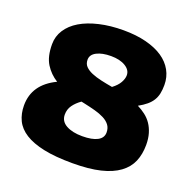

<svg xmlns="http://www.w3.org/2000/svg" viewBox="-133 -881 1022 1023"><g transform="rotate(20 378.5 -369.5)"><path d="M382 10Q285 10 219 -4Q153 -18 112 -44Q71 -70 53 -107.5Q35 -145 35 -192Q35 -311 158 -370Q116 -396 90 -437.5Q64 -479 64 -549Q64 -594 88 -631Q112 -668 155.5 -694Q199 -720 261 -734.5Q323 -749 398 -749Q470 -749 526.5 -734.5Q583 -720 621.5 -694Q660 -668 680.5 -631Q701 -594 701 -549Q701 -522 696.5 -500.5Q692 -479 681 -461Q670 -443 651.5 -427.5Q633 -412 606 -397Q630 -385 651 -369Q672 -353 687 -331Q702 -309 710.5 -280.5Q719 -252 719 -216Q719 -163 701.5 -121.5Q684 -80 644 -50.5Q604 -21 540 -5.5Q476 10 382 10ZM316 -315Q289 -296 272.5 -273Q256 -250 256 -220Q256 -182 291 -162.5Q326 -143 382 -143Q438 -143 468 -159Q498 -175 498 -206Q498 -231 485 -248Q472 -265 449.5 -276.5Q427 -288 397.5 -296Q368 -304 335 -311ZM270 -536Q270 -513 284 -498.5Q298 -484 321.5 -474Q345 -464 376 -457Q407 -450 442 -444Q470 -465 482.5 -487.5Q495 -510 495 -529Q495 -559 463.5 -578Q432 -597 382 -597Q332 -597 301 -581Q270 -565 270 -536Z"/></g></svg>

Font: Encode Sans Wide
Style: Black
Weight: 900
Designer: Pablo Impallari, Andres Torresi
Foundry: Pablo Impallari, Andres Torresi
Version: Version 1.000; ttfautohint (v1.00) -l 8 -r 50 -G 200 -x 14 -